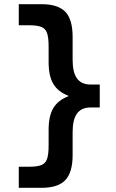

<svg xmlns="http://www.w3.org/2000/svg" viewBox="-20 -790 555 920"><path d="M179 110H70V9H118Q158 9 178 1Q198 -7 205.5 -28.5Q213 -50 213 -93V-169Q213 -234 235.5 -272Q258 -310 308 -329V-331Q258 -350 235.5 -388Q213 -426 213 -491V-567Q213 -610 205.5 -631.5Q198 -653 178 -661Q158 -669 118 -669H70V-770H179Q258 -770 293 -733.5Q328 -697 328 -613V-503Q328 -443 349 -414Q370 -385 414 -385H458V-275H414Q370 -275 349 -246Q328 -217 328 -157V-47Q328 36 293 73Q258 110 179 110Z"/></svg>

Font: M PLUS 2 SemiBold
Style: Regular
Weight: 600
Designer: Coji Morishita
Foundry: UNDERFOREST DESIGN
Version: Version 1.001